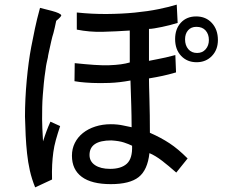

<svg xmlns="http://www.w3.org/2000/svg" viewBox="-20 -729 1040 830"><path d="M624 -390Q624 -380 624.5 -356Q625 -332 626 -300Q627 -268 627.5 -230Q628 -192 628 -155Q653 -144 673.5 -133Q694 -122 713 -109.5Q732 -97 751 -81Q770 -65 791 -44L742 17Q708 -13 680 -34.5Q652 -56 626 -67Q618 6 579.5 36.5Q541 67 459 67Q376 67 333.5 35.5Q291 4 291 -56Q291 -86 303.5 -111Q316 -136 338.5 -154Q361 -172 392 -182Q423 -192 459 -192Q488 -192 513 -186.5Q538 -181 549 -179Q549 -207 548.5 -228.5Q548 -250 547.5 -271.5Q547 -293 546 -319Q545 -345 544 -381Q496 -372 453 -370.5Q410 -369 378 -370.5Q346 -372 325.5 -374.5Q305 -377 302 -378L303 -456Q351 -451 387.5 -448.5Q424 -446 452.5 -447Q481 -448 502.5 -451Q524 -454 541 -459V-597Q481 -593 424 -591.5Q367 -590 312 -601V-675Q378 -668 442 -668.5Q506 -669 562.5 -674.5Q619 -680 665.5 -689.5Q712 -699 744 -709L748 -630Q732 -625 714.5 -620.5Q697 -616 680 -612.5Q663 -609 648 -606.5Q633 -604 624 -604V-466Q631 -468 662 -473.5Q693 -479 738 -491L741 -416Q724 -411 710 -407.5Q696 -404 682.5 -401Q669 -398 655 -395.5Q641 -393 624 -390ZM153 -695 204 -682Q241 -672 245 -663Q245 -657 223 -639Q220 -623 216.5 -608.5Q213 -594 211 -586Q206 -571 201.5 -550.5Q197 -530 191 -503Q189 -494 188 -488.5Q187 -483 187 -481Q185 -472 183.5 -465.5Q182 -459 181 -454Q180 -449 179 -443Q178 -437 177 -428Q172 -396 169.5 -369.5Q167 -343 165 -317.5Q163 -292 162.5 -267Q162 -242 162 -214Q162 -200 163 -175Q164 -150 166 -118Q171 -133 174.5 -143.5Q178 -154 181.5 -163Q185 -172 188.5 -181Q192 -190 198 -203L240 -184Q229 -151 221.5 -124Q214 -97 210.5 -71Q207 -45 205.5 -17Q204 11 205 47L132 81Q117 44 109 8Q101 -28 97 -65.5Q93 -103 91 -142.5Q89 -182 88 -225Q88 -300 95.5 -381.5Q103 -463 115 -526Q123 -567 131 -605.5Q139 -644 153 -695ZM737 -560Q737 -604 762 -631Q787 -658 828 -658Q870 -658 896 -629.5Q922 -601 922 -556Q922 -514 896 -487Q870 -460 830 -460Q789 -460 763 -487.5Q737 -515 737 -560ZM883 -556Q883 -581 869 -597Q855 -613 829 -613Q806 -613 793 -598Q780 -583 780 -559Q780 -533 794 -516.5Q808 -500 832 -500Q855 -500 869 -516Q883 -532 883 -556ZM456 1Q504 1 528.5 -21.5Q553 -44 551 -99Q537 -106 516 -113Q495 -120 461 -122Q367 -122 367 -59Q367 -31 391 -15Q415 1 456 1Z"/></svg>

Font: D2Coding ligature
Style: Regular
Weight: 400
Monospace: yes
Designer: Yong-Rak Park; Jeong-Hwan Yoon; Sang-Min Lee;
Foundry: NHN Corporation
Version: Version 1.3.2; Build 20180524